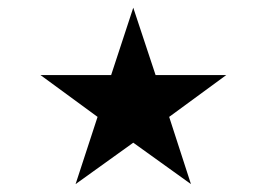

<svg xmlns="http://www.w3.org/2000/svg" viewBox="-20 -651 682 491"><path d="M264.2 -459H83.5L229.5 -352.1L173.3 -180.2L320.8 -286.1L468.3 -180.2L412.6 -352.1L558.6 -459H377.9L320.8 -631.3Z"/></svg>

Font: Vazirmatn NL
Style: Regular
Weight: 400
Designer: Saber Rastikerdar
Foundry: Saber Rastikerdar
Version: Version 33.003